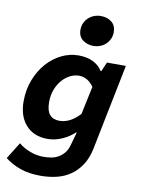

<svg xmlns="http://www.w3.org/2000/svg" viewBox="-101 -816 801 1080"><g transform="rotate(10 300.0 -276.0)"><path d="M207 196Q139 196 89.5 178Q40 160 3 131L62 36Q91 60 128.5 74Q166 88 204 88Q226 88 248 84.5Q270 81 288.5 70.5Q307 60 322 42.5Q337 25 345 -4L366 -79H362Q333 -51 292 -33Q251 -15 210 -15Q131 -15 86 -65Q41 -115 41 -200Q41 -267 63 -323.5Q85 -380 121 -421Q157 -462 204 -485Q251 -508 301 -508Q350 -508 385 -490.5Q420 -473 438 -443H442L465 -496H573L475 -9Q463 50 437 89Q411 128 375.5 152Q340 176 297 186Q254 196 207 196ZM258 -127Q319 -127 374 -187L408 -347Q374 -396 323 -396Q298 -396 273 -383.5Q248 -371 228 -348Q208 -325 195.5 -293Q183 -261 183 -221Q183 -172 202 -149.5Q221 -127 258 -127ZM372 -575Q338 -575 312 -594.5Q286 -614 286 -653Q286 -672 293.5 -689.5Q301 -707 314.5 -720Q328 -733 346.5 -740.5Q365 -748 386 -748Q424 -748 448.5 -728Q473 -708 473 -670Q473 -650 465 -632.5Q457 -615 443.5 -602Q430 -589 411.5 -582Q393 -575 372 -575Z"/></g></svg>

Font: Source Code Pro
Style: Bold Italic
Weight: 700
Italic angle: -11°
Monospace: yes
Designer: Paul D. Hunt, Teo Tuominen
Foundry: Adobe Systems Incorporated
Version: Version 1.050;PS 1.000;hotconv 16.6.51;makeotf.lib2.5.65220